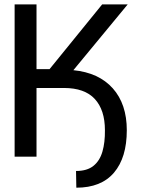

<svg xmlns="http://www.w3.org/2000/svg" viewBox="-20 -732 665 897"><path d="M150.6 -711.6V-409.1H211.6L457.4 -711.6H576.7L322.8 -404.1Q441.8 -392.4 507.1 -319.1Q572.4 -245.7 572.4 -123.6Q572.4 4.3 512.6 74.6Q452.8 144.9 336.6 144.9L335.2 66.8Q387.1 66.8 416.7 42.8Q446.4 18.8 458.6 -24Q470.9 -66.8 470.2 -123.6Q470.2 -218.4 422.8 -269.7Q375.4 -321 278.4 -321H150.6V0H48.3V-711.6Z"/></svg>

Font: Interface
Style: Regular
Weight: 400
Designer: Rasmus Andersson
Foundry: rsms
Version: Version 1.8